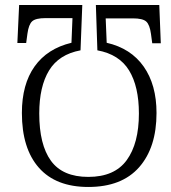

<svg xmlns="http://www.w3.org/2000/svg" viewBox="-20 -733 681 763"><path d="M619 -561H585L580 -598Q575 -635 561 -647.5Q547 -660 508 -660H400L404 -563Q500 -541 551 -468.5Q602 -396 602 -284Q602 -147 533 -68.5Q464 10 331 10Q202 10 134.5 -66.5Q67 -143 67 -284Q67 -398 117.5 -469Q168 -540 264 -563L268 -661H161Q122 -661 108 -648.5Q94 -636 89 -599L84 -562H49L56 -713H307L300 -533Q214 -517 175 -453Q136 -389 136 -282Q136 -158 182.5 -94Q229 -30 331 -30Q435 -30 483.5 -96.5Q532 -163 532 -282Q532 -389 493 -453Q454 -517 367 -533L361 -713H613Z"/></svg>

Font: Noto Serif NarrowLight
Style: Regular
Weight: 300
Width: 4
Designer: Monotype Design Team
Foundry: Monotype Imaging Inc.
Version: Version 1.001